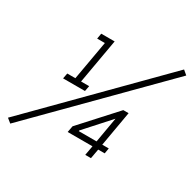

<svg xmlns="http://www.w3.org/2000/svg" viewBox="-186 -995 1257 1253"><g transform="rotate(30 442.0 -368.5)"><path d="M46 68 14 42 852 -805 884 -778ZM197 -360 205 -401H266L318 -696H260L267 -737H368L309 -401H370L362 -360ZM572 0 585 -72H398L407 -120L641 -377H681L635 -113H684L677 -72H628L615 0ZM458 -113H592L625 -303L459 -119Z"/></g></svg>

Font: Tomorrow Light
Style: Italic
Weight: 300
Italic angle: -10°
Designer: Tony de Marco, Monica Rizzolli
Foundry: Just in Type
Version: Version 2.002